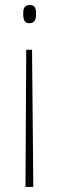

<svg xmlns="http://www.w3.org/2000/svg" viewBox="-20 -547 234 761"><path d="M123 -493C123 -515 118 -527 98 -527C75 -527 72 -511 72 -493C72 -467 78 -455 97 -455C117 -455 123 -469 123 -493ZM84 -350 81 194H112L107 -350Z"/></svg>

Font: Noto Sans Myanmar ExtraCondensed Thin
Style: Regular
Weight: 100
Width: 2
Designer: Monotype Design Team
Foundry: Monotype Imaging Inc.
Version: Version 2.107